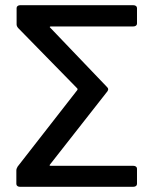

<svg xmlns="http://www.w3.org/2000/svg" viewBox="-20 -720 591 740"><path d="M43 -11V-63Q43 -70 48 -78L278 -373Q280 -376 278 -379L50 -612Q44 -619 44 -626V-689Q44 -694 48 -697Q52 -700 58 -700H493Q500 -700 504 -697Q508 -694 508 -689V-629Q508 -624 504 -621Q500 -618 493 -618H176Q173 -618 172 -616.5Q171 -615 173 -614L393 -384Q397 -380 397 -376Q397 -373 394 -368L172 -85Q169 -81 176 -81H493Q500 -81 504 -78Q508 -75 508 -70V-11Q508 -6 504 -3Q500 0 493 0H57Q51 0 47 -3Q43 -6 43 -11Z"/></svg>

Font: Barlow_Medium_SS
Style: Regular
Weight: 500
Designer: Jeremy Tribby
Foundry: Jeremy Tribby
Version: Version 1.101 August 23, 2024